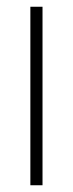

<svg xmlns="http://www.w3.org/2000/svg" viewBox="-20 -549 215 569"><path d="M106 0H70V-529H106Z"/></svg>

Font: Noto Sans Gujarati ExtraCondensed ExtraLight
Style: Regular
Weight: 200
Width: 2
Designer: Jelle Bosma - Monotype Design Team, Universal Thirst
Foundry: Monotype Imaging Inc.
Version: Version 2.106; ttfautohint (v1.8.4.7-5d5b)